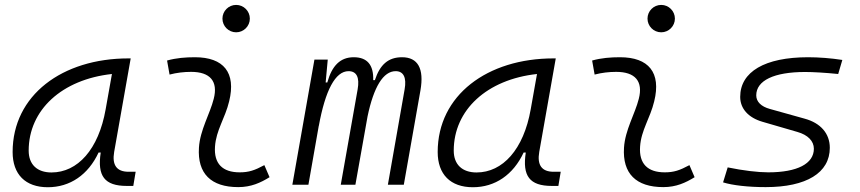

<svg xmlns="http://www.w3.org/2000/svg" viewBox="-20 -764 3556 794"><path d="M177.7 10.3C269.5 10.3 344.7 -41 387.7 -133.3H396.5C381.8 -36.1 412.1 4.9 504.4 4.9H531.2L541 -53.7H511.7C461.9 -53.7 442.9 -82 452.1 -135.7L520.5 -522.5H511.2C237.3 -522.5 32.2 -370.1 32.2 -135.3C32.2 -43 85 10.3 177.7 10.3ZM192.9 -50.8C133.8 -50.8 98.6 -83.5 98.6 -141.1C98.6 -309.6 236.3 -435.5 442.9 -458L417 -312.5C387.7 -145.5 300.8 -50.8 192.9 -50.8Z M1073.2 -81.1C1033.2 -59.6 1009.3 -51.3 971.2 -51.3C899.9 -51.3 864.3 -87.4 869.1 -157.7C873.5 -225.6 911.1 -275.4 927.7 -345.2C957 -463.9 904.8 -527.3 786.1 -527.3C747.6 -527.3 709 -524.4 670.9 -513.7L681.2 -455.6C710.9 -463.4 740.7 -466.8 770.5 -466.8C848.6 -466.8 882.8 -428.2 863.8 -355C848.6 -293.9 807.1 -226.1 802.7 -153.3C795.9 -46.4 852.5 9.8 965.3 9.8C1018.6 9.8 1057.6 -8.3 1094.7 -31.2ZM956.5 -630.4C987.8 -630.4 1013.2 -655.8 1013.2 -687C1013.2 -718.3 987.8 -743.7 956.5 -743.7C925.3 -743.7 899.9 -718.3 899.9 -687C899.9 -655.8 925.3 -630.4 956.5 -630.4Z M1335.4 -517.6H1280.3L1189 0H1255.4L1298.3 -244.1V-242.7C1325.2 -390.6 1366.7 -469.7 1421.4 -469.7C1454.6 -469.7 1467.8 -444.3 1459 -394.5L1389.2 0H1449.7L1500 -282.7C1525.4 -404.3 1564.9 -469.7 1616.2 -469.7C1648.4 -469.7 1662.1 -443.8 1653.3 -394.5L1584 0H1649.9L1718.8 -390.6C1734.4 -480.5 1708 -527.3 1642.6 -527.3C1585.9 -527.3 1551.3 -497.1 1530.3 -432.6H1523.4C1525.4 -496.1 1498 -527.3 1442.9 -527.3C1387.7 -527.3 1353 -493.2 1333.5 -422.9H1326.7Z M1935.5 10.3C2027.3 10.3 2102.5 -41 2145.5 -133.3H2154.3C2139.6 -36.1 2169.9 4.9 2262.2 4.9H2289.1L2298.8 -53.7H2269.5C2219.7 -53.7 2200.7 -82 2210 -135.7L2278.3 -522.5H2269C1995.1 -522.5 1790 -370.1 1790 -135.3C1790 -43 1842.8 10.3 1935.5 10.3ZM1950.7 -50.8C1891.6 -50.8 1856.4 -83.5 1856.4 -141.1C1856.4 -309.6 1994.1 -435.5 2200.7 -458L2174.8 -312.5C2145.5 -145.5 2058.6 -50.8 1950.7 -50.8Z M2831.1 -81.1C2791 -59.6 2767.1 -51.3 2729 -51.3C2657.7 -51.3 2622.1 -87.4 2627 -157.7C2631.3 -225.6 2668.9 -275.4 2685.5 -345.2C2714.8 -463.9 2662.6 -527.3 2543.9 -527.3C2505.4 -527.3 2466.8 -524.4 2428.7 -513.7L2439 -455.6C2468.8 -463.4 2498.5 -466.8 2528.3 -466.8C2606.4 -466.8 2640.6 -428.2 2621.6 -355C2606.4 -293.9 2564.9 -226.1 2560.5 -153.3C2553.7 -46.4 2610.4 9.8 2723.1 9.8C2776.4 9.8 2815.4 -8.3 2852.5 -31.2ZM2714.4 -630.4C2745.6 -630.4 2771 -655.8 2771 -687C2771 -718.3 2745.6 -743.7 2714.4 -743.7C2683.1 -743.7 2657.7 -718.3 2657.7 -687C2657.7 -655.8 2683.1 -630.4 2714.4 -630.4Z M3146.5 9.8C3314.9 9.8 3411.6 -49.3 3411.6 -152.8C3411.6 -211.4 3374 -255.4 3307.1 -273.4L3163.6 -313.5C3127.9 -323.2 3107.4 -343.3 3107.4 -369.6C3107.4 -431.2 3181.2 -466.3 3309.6 -466.3C3342.3 -466.3 3392.1 -463.4 3446.3 -458L3463.4 -516.1C3417 -523.4 3365.7 -527.3 3321.8 -527.3C3143.1 -527.3 3041 -467.3 3041 -363.3C3041 -314.9 3074.7 -277.3 3133.3 -260.3L3277.8 -218.3C3320.8 -206.1 3345.7 -180.7 3345.7 -148.9C3345.7 -86.9 3276.9 -51.3 3157.2 -51.3C3114.3 -51.3 3053.2 -58.6 2989.3 -71.8L2970.2 -9.8C3009.3 2.4 3073.7 9.8 3146.5 9.8Z"/></svg>

Font: Cascadia Code NF Light
Style: Italic
Weight: 300
Italic angle: -10°
Monospace: yes
Designer: Aaron Bell
Foundry: Saja Typeworks
Version: Version 2404.023